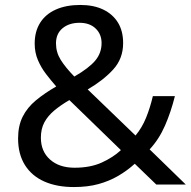

<svg xmlns="http://www.w3.org/2000/svg" viewBox="-20 -811 772 775"><path d="M304 -791Q358 -791 396.5 -772.5Q435 -754 456 -720Q477 -686 477 -637Q477 -574 436.5 -530Q396 -486 334 -450L527 -264Q553 -295 569.5 -335.5Q586 -376 597 -423H686Q670 -359 646 -304Q622 -249 584 -208L730 -66H611L524 -150Q493 -122 457 -101Q421 -80 377.5 -68Q334 -56 278 -56Q209 -56 158.5 -78.5Q108 -101 80.5 -145Q53 -189 53 -252Q53 -303 71.5 -340Q90 -377 125 -406Q160 -435 207 -462Q186 -486 166 -512Q146 -538 133 -568.5Q120 -599 120 -635Q120 -684 142 -719Q164 -754 205.5 -772.5Q247 -791 304 -791ZM260 -407Q224 -386 198.5 -364.5Q173 -343 159 -317Q145 -291 145 -255Q145 -200 182 -167Q219 -134 281 -134Q345 -134 391 -155Q437 -176 468 -205ZM301 -719Q259 -719 232.5 -697Q206 -675 206 -636Q206 -600 225 -569.5Q244 -539 280 -502Q339 -536 364.5 -566.5Q390 -597 390 -637Q390 -673 366 -696Q342 -719 301 -719Z"/></svg>

Font: Noto Sans Malayalam UI
Style: Regular
Weight: 400
Designer: Jelle Bosma - Monotype Design Team
Foundry: Monotype Imaging Inc.
Version: Version 2.104